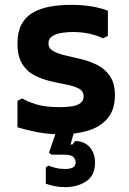

<svg xmlns="http://www.w3.org/2000/svg" viewBox="-20 -542 534 792"><path d="M425 -498V-394L405 -384Q380 -396 348.5 -403Q317 -410 279 -410Q262 -410 238.5 -407Q215 -404 197.5 -394Q180 -384 180 -363Q180 -342 200 -331Q220 -320 251 -313Q282 -306 317 -297.5Q352 -289 383 -273Q414 -257 434 -227.5Q454 -198 454 -149Q454 -90 424.5 -54.5Q395 -19 344.5 -3.5Q294 12 232 12Q177 12 130.5 2.5Q84 -7 52 -17V-126L72 -136Q91 -124 128 -112Q165 -100 227 -100Q255 -100 277 -103.5Q299 -107 312 -117Q325 -127 325 -144Q325 -166 305.5 -176.5Q286 -187 254.5 -193Q223 -199 188.5 -207Q154 -215 122.5 -231Q91 -247 71.5 -278.5Q52 -310 52 -363Q52 -408 67.5 -439Q83 -470 112.5 -488Q142 -506 182.5 -514Q223 -522 273 -522Q321 -522 358.5 -515.5Q396 -509 425 -498ZM249 230Q209 230 169 216V149L179 141Q192 146 209.5 150.5Q227 155 248 155Q269 155 280.5 149Q292 143 292 127Q292 117 283.5 106.5Q275 96 243 96H192L182 88L223 -31H291V-17L271 54H279L290 40Q328 40 350 65Q372 90 372 129Q372 182 335.5 206Q299 230 249 230Z"/></svg>

Font: AR One Sans
Style: Bold
Weight: 700
Designer: Niteesh Yadav
Foundry: Niteesh Yadav
Version: Version 1.001;gftools[0.9.33]